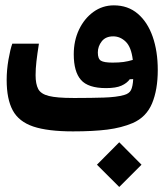

<svg xmlns="http://www.w3.org/2000/svg" viewBox="-20 -497 626 732"><path d="M258.3 3.9Q162.1 3.9 106.9 -14.6Q51.8 -33.2 28.6 -76.2Q5.4 -119.1 5.4 -192.4Q5.4 -230 12.2 -269.3Q19 -308.6 26.9 -330.6H128.4Q122.1 -291 118.9 -262.9Q115.7 -234.9 115.7 -210.4Q115.7 -176.8 125.7 -157.7Q135.7 -138.7 166.3 -131.1Q196.8 -123.5 258.3 -123.5Q262.2 -123.5 266.1 -123.5Q270 -123.5 273.9 -123.5Q326.2 -123.5 375.2 -125Q424.3 -126.5 453.1 -134.8Q472.7 -140.1 479.5 -153.8Q486.3 -167.5 487.8 -195.3L474.6 -194.8Q463.9 -179.7 442.9 -170.4Q421.9 -161.1 384.3 -161.1Q315.9 -161.1 288.6 -192.4Q261.2 -223.6 261.2 -290Q261.2 -341.8 281.2 -384Q301.3 -426.3 335.9 -451.4Q370.6 -476.6 414.1 -476.6Q467.8 -476.6 505.1 -444.8Q542.5 -413.1 562 -357.4Q581.5 -301.8 581.5 -230Q581.5 -154.8 559.6 -102.5Q537.6 -50.3 485.8 -27.8Q443.4 -9.8 389.2 -2.9Q335 3.9 258.3 3.9ZM486.3 -268.6Q480.5 -317.4 459.5 -337.9Q438.5 -358.4 411.6 -358.4Q382.8 -358.4 367.9 -339.4Q353 -320.3 353 -296.9Q353 -272.9 364.7 -265.6Q376.5 -258.3 409.2 -258.3Q433.1 -258.3 450.9 -260.7Q468.8 -263.2 486.3 -268.6ZM434.6 215.8 349.6 130.9 434.6 45.4 519.5 130.9Z"/></svg>

Font: Cascadia Mono NF SemiBold
Style: Regular
Weight: 600
Monospace: yes
Designer: Aaron Bell
Foundry: Saja Typeworks
Version: Version 2404.023; ttfautohint (v1.8.4)